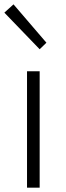

<svg xmlns="http://www.w3.org/2000/svg" viewBox="-24 -861 301 881"><path d="M100 0V-534H158V0ZM158 -635 -4 -803 38 -841 189 -665Z"/></svg>

Font: Noto Sans TC Thin Light
Style: Regular
Weight: 300
Version: Version 2.004-H2;hotconv 1.0.118;makeotfexe 2.5.65603